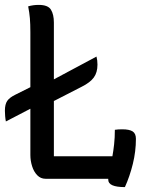

<svg xmlns="http://www.w3.org/2000/svg" viewBox="-39 -730 609 784"><path d="M147 0Q127 0 113 -14.5Q99 -29 92 -51.5Q85 -74 85 -97V-286L-15 -234Q-17 -244 -18 -256Q-19 -268 -19 -278Q-19 -304 -9.5 -318Q0 -332 25 -344L85 -374V-598Q85 -632 83 -655.5Q81 -679 76 -704Q96 -710 119 -710Q157 -710 169 -690.5Q181 -671 181 -638V-406L355 -499Q359 -484 359 -466Q359 -434 344 -413.5Q329 -393 295 -376L182 -318H181V-92H420Q424 -114 427 -141Q430 -168 430 -200Q436 -201 444 -201.5Q452 -202 460 -202Q489 -202 502.5 -193.5Q516 -185 516 -163Q516 -112 503.5 -61Q491 -10 471 34Q403 34 403 4Q403 2 403 0Z"/></svg>

Font: Recursive Sn Csl St
Style: Regular
Weight: 400
Version: Version 1.079;hotconv 1.0.112;makeotfexe 2.5.65598; ttfautoh